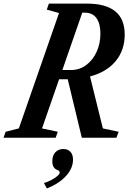

<svg xmlns="http://www.w3.org/2000/svg" viewBox="-74 -782 728 1090"><path d="M-54 0 -42 -34 33 -53 261 -708 191.5 -727.5 203.5 -761.5H420Q526 -761.5 580 -718Q634 -674.5 634 -585Q634 -497.5 582.8 -435.2Q531.5 -373 437 -348L510 -53L599.5 -34L587 0H390.5L310.5 -332H261.5L164.5 -53L254 -34L242 0ZM280 -384.5H329.5Q377 -384.5 414.8 -412.2Q452.5 -440 474.2 -487Q496 -534 496 -591.5Q496 -647.5 473.8 -678.8Q451.5 -710 408 -710H393ZM192 288 175.5 257Q196.5 251 217 240.2Q237.5 229.5 251.2 217.8Q265 206 265 197.5Q265 193 262 189.2Q259 185.5 252 183Q223 173 223 133Q223 101.5 240 82.8Q257 64 285.5 64Q311.5 64 326 80Q340.5 96 340.5 124.5Q340.5 173 301.2 216.5Q262 260 192 288Z"/></svg>

Font: Libre Caslon Condensed
Style: Italic
Weight: 400
Italic angle: -22.583°
Designer: Pablo Impallari, Rodrigo Fuenzalida, Katja Schimmel, Ertekin Erdin
Foundry: Pablo Impallari, Rodrigo Fuenzalida
Version: Version 2.000;gftools[0.9.33]